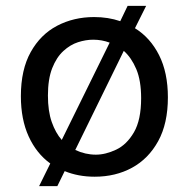

<svg xmlns="http://www.w3.org/2000/svg" viewBox="-20 -588 642 653"><path d="M113 45 151 -32Q104 -66 77.5 -124Q51 -182 51 -261Q51 -351 84.5 -411Q118 -471 174.5 -500.5Q231 -530 300 -530Q348 -530 389 -516L414 -568H477L439 -492Q491 -460 521 -400.5Q551 -341 551 -257Q551 -168 518 -108Q485 -48 429 -17.5Q373 13 302 13Q246 13 200 -6L175 45ZM143 -263Q143 -210 156 -173Q169 -136 190 -112L353 -443Q326 -453 297 -453Q272 -453 245.5 -444.5Q219 -436 195.5 -414.5Q172 -393 157.5 -356Q143 -319 143 -263ZM306 -62Q339 -62 375 -79Q411 -96 435.5 -138Q460 -180 460 -254Q460 -314 443.5 -353Q427 -392 401 -415L236 -78Q253 -70 270.5 -66Q288 -62 306 -62Z"/></svg>

Font: Bricolage Grotesque 10pt
Style: Regular
Weight: 400
Designer: Mathieu Triay
Foundry: Atelier Triay
Version: Version 1.000; ttfautohint (v1.8.4.7-5d5b);gftools[0.9.32]